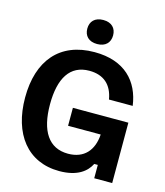

<svg xmlns="http://www.w3.org/2000/svg" viewBox="-124 -936 898 1042"><g transform="rotate(15 325.0 -415.0)"><path d="M326.7 -707.5C374.2 -707.5 399.2 -735 399.2 -775C399.2 -815 374.2 -842.5 326.7 -842.5C279.2 -842.5 254.2 -815 254.2 -775C254.2 -735 279.2 -707.5 326.7 -707.5ZM306.7 11.7C409.2 11.7 458.3 -30 480.8 -75H500.8V0H601.7V-339.2H290V-238.3H473.3C467.5 -148.3 418.3 -91.7 328.3 -91.7C220 -91.7 165 -175.8 165 -325.8C165 -472.5 216.7 -556.7 325 -556.7C405.8 -556.7 454.2 -513.3 467.5 -433.3H600.8C582.5 -567.5 495.8 -661.7 326.7 -661.7C130 -661.7 25 -533.3 25 -326.7C25 -122.5 128.3 11.7 306.7 11.7Z"/></g></svg>

Font: Familjen Grotesk GF
Style: Bold
Weight: 700
Designer: Anders Wikstroem, Jonas Baeckman, Matilda Gysing, Kristian Moeller
Foundry: Familjen STHLM AB
Version: Version 2.000; Beta; Release 4; Build 6